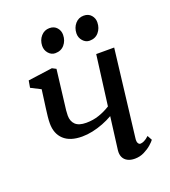

<svg xmlns="http://www.w3.org/2000/svg" viewBox="-140 -863 860 974"><g transform="rotate(-20 290.0 -375.5)"><path d="M202.5 -554.5 184 -402Q182.5 -386 180.2 -370.2Q178 -354.5 176.5 -340Q175 -325.5 175 -312Q175 -281 193.5 -263.2Q212 -245.5 251.5 -245.5Q289 -245.5 321.5 -256.8Q354 -268 382.5 -286L417.5 -556H514.5L458.5 -87.5Q456 -69.5 460.8 -60.8Q465.5 -52 473.5 -52Q482 -52 493.8 -57.5Q505.5 -63 520 -76.5L534 -51Q528 -42.5 511.8 -28Q495.5 -13.5 472 -1.8Q448.5 10 421 10Q398 10 382 1.5Q366 -7 358.8 -22.5Q351.5 -38 354 -60L376.5 -236Q351.5 -221.5 323 -210.5Q294.5 -199.5 265.2 -193.2Q236 -187 208.5 -187Q143.5 -187 109.8 -218.5Q76 -250 76 -305.5Q76 -322.5 78.2 -342.8Q80.5 -363 83.2 -384Q86 -405 88.5 -423L96.5 -483L43.5 -510L50 -547.5L181.5 -565.5ZM224.5 -631Q203.5 -631 188.5 -648.2Q173.5 -665.5 174 -689Q175 -719.5 193.2 -740.2Q211.5 -761 239 -761Q264.5 -761 279 -744.2Q293.5 -727.5 293 -705Q292.5 -674 274.2 -652.5Q256 -631 224.5 -631ZM410 -631Q389 -631 373.8 -648.2Q358.5 -665.5 359 -689Q360 -719.5 378 -740.2Q396 -761 424 -761Q449.5 -761 464 -744.2Q478.5 -727.5 478 -705Q477.5 -674 459.2 -652.5Q441 -631 410 -631Z"/></g></svg>

Font: Merriweather 20pt
Style: Italic
Weight: 400
Italic angle: -7.8°
Version: Version 2.101